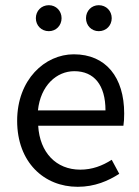

<svg xmlns="http://www.w3.org/2000/svg" viewBox="-20 -707 536 739"><path d="M279 12C345 12 397 -11 439 -38L410 -92C374 -69 335 -54 289 -54C196 -54 133 -120 127 -223H455C457 -235 458 -253 458 -270C458 -409 388 -498 264 -498C153 -498 46 -401 46 -242C46 -83 149 12 279 12ZM126 -282C136 -378 198 -433 266 -433C342 -433 386 -380 386 -282ZM168 -587C196 -587 217 -609 217 -637C217 -665 196 -687 168 -687C139 -687 118 -665 118 -637C118 -609 139 -587 168 -587ZM360 -587C389 -587 410 -609 410 -637C410 -665 389 -687 360 -687C332 -687 311 -665 311 -637C311 -609 332 -587 360 -587Z"/></svg>

Font: Giro Sans Regular
Style: Regular
Weight: 400
Designer: Paul D. Hunt
Foundry: Adobe Systems Incorporated
Version: Version 1.000;PS 1.0;hotconv 1.0.88;makeotf.lib2.5.647800